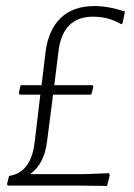

<svg xmlns="http://www.w3.org/2000/svg" viewBox="-20 -612 441 633"><path d="M285 -331 288 -327 281 -300H155L135 -145Q126 -73 82 -40V-38H260L339 -41L342 -35L333 1L249 0H6L3 -5L10 -32Q82 -43 94 -141L113 -300H45L42 -305L48 -331H117L130 -439Q139 -513 180 -552.5Q221 -592 291 -592Q338 -592 392 -574L384 -535L380 -532Q338 -557 287 -557Q187 -557 173 -444L159 -331Z"/></svg>

Font: Alegreya Sans Light
Style: Italic
Weight: 300
Italic angle: -7°
Designer: Juan Pablo del Peral
Foundry: Huerta Tipografica
Version: Version 2.007